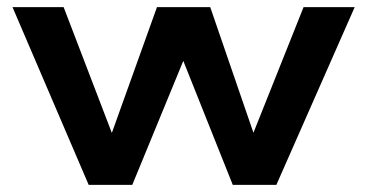

<svg xmlns="http://www.w3.org/2000/svg" viewBox="-20 -517 1028 537"><path d="M708 -90 667 -91 829 -497H972L753 0H631L471 -401H515L350 0H228L15 -497H158L314 -90H273L419 -497H568Z"/></svg>

Font: Syne
Style: Bold
Weight: 700
Designer: Lucas Descroix
Foundry: Bonjour Monde
Version: Version 2.200